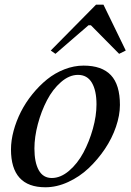

<svg xmlns="http://www.w3.org/2000/svg" viewBox="-20 -790 560 820"><path d="M216.8 -560.1 196.8 -574.2 390.1 -770H421.9L517.1 -574.2L488.8 -560.1L368.2 -682.1H357.9ZM26.9 -151.9Q26.9 -189.9 38.1 -231.4Q49.3 -272.9 69.3 -312.5Q89.4 -352.1 118.4 -387.9Q147.5 -423.8 180.9 -450.9Q214.4 -478 255.1 -493.9Q295.9 -509.8 336.9 -509.8Q415 -509.8 453.6 -469Q492.2 -428.2 492.2 -341.8Q492.2 -297.9 475.3 -248.5Q458.5 -199.2 428 -153.8Q397.5 -108.4 358.4 -71.5Q319.3 -34.7 270.8 -12.5Q222.2 9.8 173.8 9.8Q26.9 9.8 26.9 -151.9ZM313 -470.2Q275.9 -470.2 240.5 -439.5Q205.1 -408.7 180.7 -361.8Q156.2 -314.9 141.6 -259.8Q127 -204.6 127 -155.8Q127 -96.7 145.5 -63.2Q164.1 -29.8 201.2 -29.8Q238.8 -29.8 274.9 -60.5Q311 -91.3 336.2 -138.2Q361.3 -185.1 376.7 -240.2Q392.1 -295.4 392.1 -344.2Q392.1 -403.3 372.3 -436.8Q352.5 -470.2 313 -470.2Z"/></svg>

Font: Happy Times at the IKOB New Game Plus Edition
Style: Italic
Weight: 400
Italic angle: -16°
Designer: Lucas Le Bihan
Foundry: Lucas Le Bihan
Version: Version 1.000;PS 1.0;hotconv 1.0.88;makeotf.lib2.5.647800